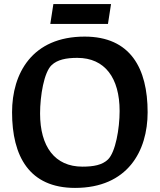

<svg xmlns="http://www.w3.org/2000/svg" viewBox="-20 -909 781 939"><path d="M702 -360C702 -575 618 -730 394 -730C137 -730 39 -550 39 -360C39 -145 123 10 347 10C604 10 702 -170 702 -360ZM358 -626C493 -626 565 -528 565 -366C565 -280 545 -165 508 -129C480 -102 438 -94 383 -94C248 -94 176 -192 176 -354C176 -440 195 -556 233 -591C261 -617 303 -626 358 -626ZM226 -792H508L523 -889H241Z"/></svg>

Font: Enriqueta
Style: Bold
Weight: 700
Designer: Viviana Monsalve, Gustavo Ibarra
Foundry: Viviana Monsalve, Gustavo Ibarra
Version: Version 1.002